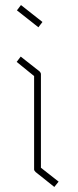

<svg xmlns="http://www.w3.org/2000/svg" viewBox="-20 -782 308 760"><path d="M142 -488V-118L212 -63L195 -42L121 -101Q115 -107 115 -111V-481L46 -537L62 -558L137 -499Q142 -494 142 -488ZM132 -674 47 -741 63 -762 148 -695Z"/></svg>

Font: Envoyer
Style: Regular
Weight: 400
Version: Version 0.1